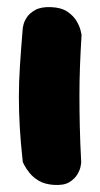

<svg xmlns="http://www.w3.org/2000/svg" viewBox="-20 -520 282 539"><path d="M130 -1Q105 -3 89 -12.5Q73 -22 63 -34.5Q53 -47 48.5 -56Q44 -65 44 -65Q38 -119 35.5 -163Q33 -207 33 -248Q33 -289 36 -335.5Q39 -382 44 -442Q44 -442 46 -451Q48 -460 55.5 -471.5Q63 -483 79 -492Q95 -501 123 -500Q152 -499 169.5 -487Q187 -475 195.5 -460Q204 -445 206.5 -433.5Q209 -422 209 -422Q206 -374 204.5 -333Q203 -292 203 -251.5Q203 -211 204 -165.5Q205 -120 208 -64Q208 -64 206.5 -54Q205 -44 197.5 -31Q190 -18 174.5 -8.5Q159 1 130 -1Z"/></svg>

Font: Sour Gummy Black ExtraBold
Style: Regular
Weight: 800
Version: Version 1.000